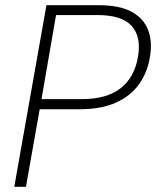

<svg xmlns="http://www.w3.org/2000/svg" viewBox="-20 -720 602 740"><path d="M35 0 159 -700H359Q441 -700 487.5 -674.5Q534 -649 551 -604Q568 -559 558 -502Q549 -443 517 -397Q485 -351 428 -325Q371 -299 288 -299H133L80 0ZM140 -338H296Q392 -338 445.5 -380.5Q499 -423 512 -502Q525 -579 487 -620.5Q449 -662 355 -662H196Z"/></svg>

Font: DM Sans 10pt ExtraLight
Style: Italic
Weight: 250
Italic angle: -10°
Version: Version 4.004;gftools[0.9.30]